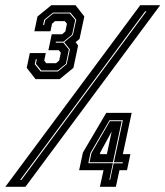

<svg xmlns="http://www.w3.org/2000/svg" viewBox="-42 -720 637 740"><path d="M95 -415 61 -458.5 73 -515.5H134.5L128.5 -486.5L136 -476.5H174L186 -486.5L192.5 -517L184.5 -526.5H144.5L157.5 -588H197.5L210 -599L216 -628.5L208 -638.5H170L158.5 -628.5L152.5 -599.5H90.5L102.5 -656.5L156 -700H249L283 -656.5L264.5 -570L249.5 -557.5L259 -544.5L241 -458.5L188 -415ZM114.5 -444.5H181L215 -472.5L227.5 -529.5L205.5 -557.5L239 -585.5L252 -644L229.5 -671.5H162.5L128.5 -644L124 -624H128L132.5 -643L163 -668H227L248 -643L236 -587L203 -559.5H173.5L172.5 -555.5H202L223.5 -529L212 -474L180.5 -448.5H117L96.5 -474L100 -491.5H96L92 -472.5ZM-21.5 0 498.5 -700H575.5L56 0ZM35.5 -26.5H40.5L522.5 -676.5H517.5ZM343 0 357 -64H263L277.5 -132L367.5 -285H465.5L431.5 -126H460.5L447.5 -64H418.5L404.5 0ZM343 -126H370L389.5 -218H391L344.5 -132.5ZM379.5 -27H382.5L396 -90.5H430.5L431.5 -94.5H397L431.5 -256.5H380L306.5 -130.5L298.5 -91H393ZM303 -94.5 310.5 -130 381.5 -253H427L393 -94.5Z"/></svg>

Font: Tourney ExtraBold
Style: Italic
Weight: 800
Italic angle: -12°
Version: Version 1.015